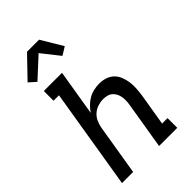

<svg xmlns="http://www.w3.org/2000/svg" viewBox="-286 -1074 1172 1172"><g transform="rotate(-45 300.0 -488.5)"><path d="M108 -802 63 -842 193 -977H297L380 -838L328 -806L237 -921ZM36 0 143 -651H96V-735H253L204 -438Q218 -459 236 -476.5Q254 -494 275.5 -506Q297 -518 321 -523Q345 -528 368 -528Q395 -528 420.5 -519.5Q446 -511 464 -493Q482 -475 491.5 -450Q501 -425 504.5 -398.5Q508 -372 506 -344.5Q504 -317 500 -289L466 -84H513V0H356L406 -303Q409 -320 409.5 -337Q410 -354 407.5 -370Q405 -386 397.5 -400.5Q390 -415 378 -425.5Q366 -436 350 -440Q334 -444 317 -444Q294 -444 270.5 -436.5Q247 -429 228.5 -412.5Q210 -396 200 -373.5Q190 -351 186 -328L132 0Z"/></g></svg>

Font: Iosevka Etoile Medium
Style: Italic
Weight: 500
Italic angle: -9°
Designer: Belleve Invis
Foundry: Belleve Invis
Version: Version 22.1.2; ttfautohint (v1.8.4)